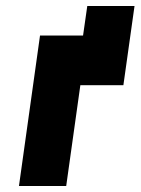

<svg xmlns="http://www.w3.org/2000/svg" viewBox="-20 -618 467 638"><path d="M270 -598 256 -500H113L43 0H200L247 -335H390L427 -598Z"/></svg>

Font: Unageo
Style: Black-Italic
Weight: 900
Designer: Richard Sepsi
Foundry: Richard Sepsi
Version: Version 2.000